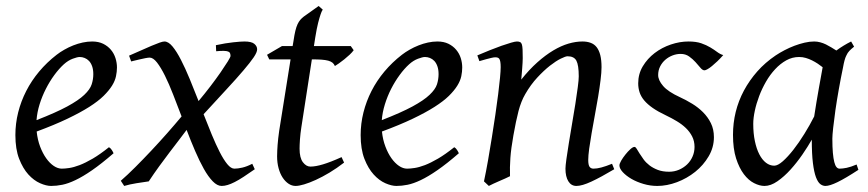

<svg xmlns="http://www.w3.org/2000/svg" viewBox="-20 -594 2865 634"><path d="M190.9 -381.8Q174.8 -367.2 159.4 -346.2Q144 -325.2 131.6 -300.8Q119.1 -276.4 110.8 -249.8Q102.5 -223.1 100.6 -197.3Q164.6 -222.2 201.9 -242.4Q239.3 -262.7 258.3 -280.8Q277.3 -298.8 282.7 -315.4Q288.1 -332 288.1 -349.1Q288.1 -364.3 284.2 -375.2Q280.3 -386.2 273.9 -392.8Q267.6 -399.4 259.5 -402.6Q251.5 -405.8 243.2 -405.8Q235.4 -405.8 220.2 -400.1Q205.1 -394.5 190.9 -381.8ZM366.2 -371.1Q366.2 -357.4 363 -342.3Q359.9 -327.1 349.9 -311Q339.8 -294.9 322 -277.3Q304.2 -259.8 274.7 -241Q245.1 -222.2 202.6 -201.9Q160.2 -181.6 101.1 -159.7Q104 -132.3 112.5 -109.9Q121.1 -87.4 132.6 -71.3Q144 -55.2 157.5 -46.1Q170.9 -37.1 184.1 -37.1Q194.3 -37.1 209 -39.3Q223.6 -41.5 242.9 -48.8Q262.2 -56.2 286.4 -70.3Q310.5 -84.5 339.8 -107.9Q345.2 -105 349.4 -98.4Q353.5 -91.8 355 -87.9Q314.9 -53.2 284.2 -32Q253.4 -10.7 229.2 0.7Q205.1 12.2 185.8 16.1Q166.5 20 148.9 20Q132.8 20 112.3 11Q91.8 2 73.7 -17.8Q55.7 -37.6 43.2 -69.6Q30.8 -101.6 30.8 -147.9Q30.8 -186 40 -222.9Q49.3 -259.8 66.7 -293.7Q84 -327.6 109.4 -357.9Q134.8 -388.2 167 -413.1Q178.2 -421.9 192.4 -429.9Q206.5 -438 221.9 -444.1Q237.3 -450.2 253.2 -453.6Q269 -457 284.2 -457Q305.2 -457 320.6 -449.5Q335.9 -441.9 346.2 -429.7Q356.4 -417.5 361.3 -402.1Q366.2 -386.7 366.2 -371.1Z M821.3 -35.2Q800.3 -20.5 784.2 -10Q768.1 0.5 755.1 7.1Q742.2 13.7 731.7 16.8Q721.2 20 711.9 20Q697.3 20 682.4 4.6Q667.5 -10.7 653.1 -36.4Q638.7 -62 624.3 -95.5Q609.9 -128.9 596.2 -165Q585 -149.9 570.6 -131.1Q556.2 -112.3 539.8 -90.8Q523.4 -69.3 505.9 -45.2Q488.3 -21 471.2 4.9Q453.1 7.3 430.7 11Q408.2 14.6 390.1 20L378.9 2.9Q401.4 -16.6 427.2 -42.5Q453.1 -68.4 479.7 -96.7Q506.3 -125 532 -154.1Q557.6 -183.1 579.6 -209.5Q565.4 -246.6 551.8 -281.7Q538.1 -316.9 524.7 -344Q511.2 -371.1 498.5 -387.5Q485.8 -403.8 474.1 -403.8Q469.7 -403.8 459.7 -401.9Q449.7 -399.9 439.5 -397.5Q429.2 -395 421.1 -393.1Q413.1 -391.1 413.1 -391.1L406.2 -410.2Q426.8 -418.9 445.6 -427.5Q464.4 -436 480 -442.6Q495.6 -449.2 506.6 -453.1Q517.6 -457 522.9 -457Q536.1 -457 549.8 -440.4Q563.5 -423.8 577.6 -396.2Q591.8 -368.7 606.4 -333.3Q621.1 -297.9 635.7 -260.3Q655.8 -284.2 674.8 -309.1Q693.8 -334 708.5 -355.2Q723.1 -376.5 732.2 -391.1Q741.2 -405.8 741.2 -409.2Q741.2 -414.1 739.7 -418Q738.3 -421.9 733.4 -423.8Q728.5 -425.8 719 -426Q709.5 -426.3 693.8 -424.8L692.9 -444.8Q725.1 -451.7 750 -454.3Q774.9 -457 787.1 -457Q810.5 -457 819.8 -449.2Q829.1 -441.4 829.1 -431.2Q829.1 -421.4 817.6 -404.5Q806.2 -387.7 783.9 -361.6Q761.7 -335.4 728.5 -299.6Q695.3 -263.7 652.3 -216.8Q666 -181.6 679.4 -149.2Q692.9 -116.7 705.6 -91.8Q718.3 -66.9 730.5 -52Q742.7 -37.1 753.9 -37.1Q765.1 -37.1 780 -40.5Q794.9 -43.9 813 -53.2L821.3 -35.2Z M1116.2 -57.1Q1092.3 -38.6 1068.4 -24.2Q1044.4 -9.8 1022.9 0Q1001.5 9.8 984.1 14.9Q966.8 20 956.1 20Q943.8 20 932.9 12.7Q921.9 5.4 913.3 -7.6Q904.8 -20.5 899.9 -38.6Q895 -56.6 895 -78.1Q895 -87.4 895.5 -96.7Q896 -106 896.7 -116Q897.5 -126 898.7 -137.2Q899.9 -148.4 901.9 -162.1L939.5 -397.9H869.1L861.8 -413.1L911.1 -441.9H946.3L949.2 -459Q952.1 -479 955.3 -492.2Q958.5 -505.4 962.6 -514.2Q966.8 -522.9 971.7 -528.6Q976.6 -534.2 982.9 -539.1L1032.2 -574.2L1045.9 -562Q1045.9 -562 1043.9 -559.1Q1042 -556.2 1038.6 -546.4Q1035.2 -536.6 1030.5 -518.6Q1025.9 -500.5 1021 -470.2L1016.6 -441.9H1138.2L1147.9 -428.2Q1143.1 -421.4 1134.5 -413.3Q1126 -405.3 1116.7 -397.9Q1107.4 -390.6 1098.9 -384.5Q1090.3 -378.4 1085.9 -376Q1083 -382.8 1077.9 -387Q1072.8 -391.1 1064 -393.6Q1055.2 -396 1042.2 -397Q1029.3 -397.9 1011.2 -397.9H1009.8L975.1 -173.8Q973.6 -164.6 972.4 -154.1Q971.2 -143.6 970.5 -134Q969.7 -124.5 969.5 -116.2Q969.2 -107.9 969.2 -103Q969.2 -72.8 980.2 -58.3Q991.2 -43.9 1004.9 -43.9Q1022 -43.9 1046.6 -51.3Q1071.3 -58.6 1107.9 -75.2L1116.2 -57.1Z M1331.1 -381.8Q1314.9 -367.2 1299.6 -346.2Q1284.2 -325.2 1271.7 -300.8Q1259.3 -276.4 1251 -249.8Q1242.7 -223.1 1240.7 -197.3Q1304.7 -222.2 1342 -242.4Q1379.4 -262.7 1398.4 -280.8Q1417.5 -298.8 1422.9 -315.4Q1428.2 -332 1428.2 -349.1Q1428.2 -364.3 1424.3 -375.2Q1420.4 -386.2 1414.1 -392.8Q1407.7 -399.4 1399.7 -402.6Q1391.6 -405.8 1383.3 -405.8Q1375.5 -405.8 1360.4 -400.1Q1345.2 -394.5 1331.1 -381.8ZM1506.3 -371.1Q1506.3 -357.4 1503.2 -342.3Q1500 -327.1 1490 -311Q1480 -294.9 1462.2 -277.3Q1444.3 -259.8 1414.8 -241Q1385.3 -222.2 1342.8 -201.9Q1300.3 -181.6 1241.2 -159.7Q1244.1 -132.3 1252.7 -109.9Q1261.2 -87.4 1272.7 -71.3Q1284.2 -55.2 1297.6 -46.1Q1311 -37.1 1324.2 -37.1Q1334.5 -37.1 1349.1 -39.3Q1363.8 -41.5 1383.1 -48.8Q1402.3 -56.2 1426.5 -70.3Q1450.7 -84.5 1480 -107.9Q1485.4 -105 1489.5 -98.4Q1493.7 -91.8 1495.1 -87.9Q1455.1 -53.2 1424.3 -32Q1393.6 -10.7 1369.4 0.7Q1345.2 12.2 1325.9 16.1Q1306.6 20 1289.1 20Q1272.9 20 1252.4 11Q1231.9 2 1213.9 -17.8Q1195.8 -37.6 1183.3 -69.6Q1170.9 -101.6 1170.9 -147.9Q1170.9 -186 1180.2 -222.9Q1189.5 -259.8 1206.8 -293.7Q1224.1 -327.6 1249.5 -357.9Q1274.9 -388.2 1307.1 -413.1Q1318.4 -421.9 1332.5 -429.9Q1346.7 -438 1362.1 -444.1Q1377.4 -450.2 1393.3 -453.6Q1409.2 -457 1424.3 -457Q1445.3 -457 1460.7 -449.5Q1476.1 -441.9 1486.3 -429.7Q1496.6 -417.5 1501.5 -402.1Q1506.3 -386.7 1506.3 -371.1Z M2008.3 -35.2Q1963.9 -8.8 1932.9 5.6Q1901.9 20 1883.3 20Q1866.2 20 1856.7 4.6Q1847.2 -10.7 1847.2 -37.1Q1847.2 -45.9 1850.3 -68.6Q1853.5 -91.3 1858.4 -121.6Q1863.3 -151.9 1869.1 -186Q1875 -220.2 1879.9 -251Q1884.8 -281.7 1887.9 -306.2Q1891.1 -330.6 1891.1 -341.8Q1891.1 -378.9 1883.3 -393.6Q1875.5 -408.2 1854 -408.2Q1847.7 -408.2 1831.8 -400.4Q1815.9 -392.6 1795.9 -377Q1775.9 -361.3 1754.2 -337.9Q1732.4 -314.5 1714.4 -283.2Q1700.7 -259.8 1692.1 -227.1Q1683.6 -194.3 1675.3 -147Q1667.5 -103.5 1665.3 -72.3Q1663.1 -41 1664.1 -12.2Q1657.7 -8.8 1648.2 -4.6Q1638.7 -0.5 1628.7 3.9Q1618.7 8.3 1609.4 12.5Q1600.1 16.6 1594.2 20L1578.1 4.9Q1585 -27.3 1591.6 -64.9Q1598.1 -102.5 1604.2 -140.4Q1610.4 -178.2 1615.7 -215.1Q1621.1 -252 1625 -283Q1628.9 -314 1631.1 -337.2Q1633.3 -360.4 1633.3 -372.1Q1633.3 -383.3 1632.1 -389.9Q1630.9 -396.5 1628.7 -399.7Q1626.5 -402.8 1623 -403.8Q1619.6 -404.8 1615.2 -404.8Q1610.8 -404.8 1602.3 -402.8Q1593.8 -400.9 1585 -398.4Q1576.2 -396 1569.6 -394Q1563 -392.1 1563 -392.1L1556.2 -411.1Q1576.7 -419.9 1597.4 -428.2Q1618.2 -436.5 1636.2 -442.9Q1654.3 -449.2 1667.7 -453.1Q1681.2 -457 1687 -457Q1693.8 -457 1697.8 -454.8Q1701.7 -452.6 1703.4 -446.8Q1705.1 -440.9 1705.6 -430.2Q1706.1 -419.4 1706.1 -401.9Q1706.1 -396.5 1705.6 -387.2Q1705.1 -377.9 1704.3 -367.4Q1703.6 -356.9 1702.6 -346.9Q1701.7 -336.9 1701.2 -331.1Q1727.5 -364.3 1754.4 -388.2Q1781.2 -412.1 1807.1 -427.5Q1833 -442.9 1857.2 -450Q1881.3 -457 1903.3 -457Q1918.5 -457 1930.4 -452.6Q1942.4 -448.2 1950.2 -438.2Q1958 -428.2 1962.2 -411.9Q1966.3 -395.5 1966.3 -372.1Q1966.3 -355 1963.1 -329.6Q1960 -304.2 1955.1 -274.7Q1950.2 -245.1 1944.3 -213.9Q1938.5 -182.6 1933.6 -154.3Q1928.7 -126 1925.5 -102.8Q1922.4 -79.6 1922.4 -65.9Q1922.4 -49.3 1926.8 -43.2Q1931.2 -37.1 1939.9 -37.1Q1951.2 -37.1 1965.8 -41Q1980.5 -44.9 2001 -53.2L2008.3 -35.2Z M2368.2 -412.1Q2358.4 -400.9 2348.9 -391.8Q2339.4 -382.8 2331.1 -376Q2322.8 -369.1 2316.2 -365.5Q2309.6 -361.8 2306.2 -361.8Q2299.8 -361.8 2292.7 -370.4Q2285.6 -378.9 2276.6 -388.9Q2267.6 -398.9 2255.6 -407.5Q2243.7 -416 2227.5 -416Q2213.9 -416 2200.7 -410.9Q2187.5 -405.8 2177 -396.7Q2166.5 -387.7 2159.9 -374.8Q2153.3 -361.8 2153.3 -346.2Q2153.3 -329.1 2169.7 -310.1Q2186 -291 2225.6 -272.9Q2245.6 -263.7 2265.6 -251.5Q2285.6 -239.3 2301.5 -223.4Q2317.4 -207.5 2327.4 -187.3Q2337.4 -167 2337.4 -141.1Q2337.4 -107.4 2320.1 -77.9Q2302.7 -48.3 2275.6 -26.6Q2248.5 -4.9 2215.3 7.6Q2182.1 20 2150.4 20Q2127.4 20 2105 13.4Q2082.5 6.8 2064.9 -3.4Q2047.4 -13.7 2036.4 -25.6Q2025.4 -37.6 2025.4 -47.9Q2025.4 -53.2 2031.2 -63.5Q2037.1 -73.7 2045.2 -83.7Q2053.2 -93.8 2061.5 -101.3Q2069.8 -108.9 2075.2 -108.9Q2078.6 -108.9 2082.3 -102.8Q2085.9 -96.7 2091.6 -87.6Q2097.2 -78.6 2105 -67.9Q2112.8 -57.1 2124.5 -48.1Q2136.2 -39.1 2152.1 -33Q2168 -26.9 2189.5 -26.9Q2206.5 -26.9 2221.9 -33.4Q2237.3 -40 2248.8 -51Q2260.3 -62 2266.8 -76.9Q2273.4 -91.8 2273.4 -108.9Q2273.4 -127.9 2265.6 -143.3Q2257.8 -158.7 2244.9 -171.1Q2231.9 -183.6 2214.8 -193.8Q2197.8 -204.1 2179.2 -212.9Q2153.3 -225.1 2135.7 -237.3Q2118.2 -249.5 2107.4 -262.2Q2096.7 -274.9 2092 -289.1Q2087.4 -303.2 2087.4 -318.8Q2087.4 -349.6 2102.5 -375Q2117.7 -400.4 2141.6 -418.7Q2165.5 -437 2195.1 -447Q2224.6 -457 2253.4 -457Q2278.3 -457 2295.4 -451.2Q2312.5 -445.3 2325.4 -437.5Q2338.4 -429.7 2348.1 -422.4Q2357.9 -415 2368.2 -412.1Z M2668.5 -209.5Q2671.9 -231.9 2676 -256.6Q2680.2 -281.2 2684.1 -303.5Q2688 -325.7 2691.4 -343.8Q2694.8 -361.8 2696.3 -371.1V-372.1Q2689 -377.9 2680.2 -383.8Q2671.4 -389.6 2661.6 -394.5Q2651.9 -399.4 2641.1 -402.6Q2630.4 -405.8 2618.7 -405.8Q2596.2 -405.8 2576.4 -394.8Q2556.6 -383.8 2539.8 -365.7Q2522.9 -347.7 2509.5 -324.5Q2496.1 -301.3 2486.8 -276.6Q2477.5 -252 2472.4 -228Q2467.3 -204.1 2467.3 -185.1Q2467.3 -153.3 2472.7 -127.9Q2478 -102.5 2487.3 -84.5Q2496.6 -66.4 2509.3 -56.6Q2522 -46.9 2536.6 -46.9Q2548.3 -46.9 2564.9 -61.5Q2581.5 -76.2 2599.9 -99.6Q2618.2 -123 2636.2 -152.1Q2654.3 -181.2 2668.5 -209.5ZM2775.4 -411.1Q2774.4 -410.2 2774.4 -410.2Q2771 -403.3 2768.6 -394Q2766.1 -384.8 2763.7 -371.1Q2756.3 -335.9 2749.8 -299.1Q2743.2 -262.2 2738.5 -229.5Q2733.9 -196.8 2731.2 -171.9Q2728.5 -147 2728.5 -136.2Q2728.5 -108.4 2730.2 -89.4Q2731.9 -70.3 2734.9 -58.8Q2737.8 -47.4 2742.2 -42.2Q2746.6 -37.1 2752.4 -37.1Q2762.2 -37.1 2775.6 -39.8Q2789.1 -42.5 2808.6 -50.8L2814.5 -33.2Q2772 -5.4 2745.8 7.3Q2719.7 20 2705.6 20Q2696.8 20 2688.7 13.9Q2680.7 7.8 2674.3 -9Q2668 -25.9 2664.3 -55.7Q2660.6 -85.4 2660.6 -132.8Q2647.9 -110.4 2629.6 -83.7Q2611.3 -57.1 2590.3 -33.9Q2569.3 -10.7 2547.1 4.6Q2524.9 20 2504.4 20Q2488.3 20 2470 10.7Q2451.7 1.5 2436.3 -18.8Q2420.9 -39.1 2410.6 -71Q2400.4 -103 2400.4 -148.9Q2400.4 -187.5 2409.4 -224.4Q2418.5 -261.2 2436.5 -294.9Q2454.6 -328.6 2480.7 -358.2Q2506.8 -387.7 2541.5 -411.1Q2554.7 -419.9 2570.6 -428.2Q2586.4 -436.5 2603.3 -442.9Q2620.1 -449.2 2636.7 -453.1Q2653.3 -457 2668.5 -457Q2678.7 -457 2688.5 -454.3Q2698.2 -451.7 2707.3 -447.3Q2716.3 -442.9 2725.1 -437.5Q2733.9 -432.1 2741.7 -427.2Q2752.9 -435.5 2765.4 -443.1Q2777.8 -450.7 2790.5 -457L2800.3 -439.9Q2790.5 -432.1 2784.7 -426Q2778.8 -419.9 2774.9 -411.1H2775.4Z"/></svg>

Font: GentiumAlt
Style: Italic
Weight: 400
Italic angle: -7°
Designer: J. Victor Gaultney
Version: Version 1.02; 2005; OFL release